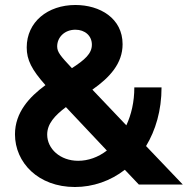

<svg xmlns="http://www.w3.org/2000/svg" viewBox="-20 -739 752 769"><path d="M712 0 565 -154C603 -217 627 -296 627 -389H518C518 -331 506 -280 486 -237L350 -380C420 -429 471 -485 471 -562C471 -666 380 -719 282 -719C171 -719 87 -651 87 -549C87 -499 107 -460 162 -398C98 -351 40 -289 40 -201C40 -88 133 10 280 10C352 10 422 -14 480 -59L536 0ZM282 -620C320 -620 348 -596 348 -560C348 -524 319 -499 268 -466C223 -514 209 -530 209 -553C209 -590 239 -620 282 -620ZM293 -95C221 -95 169 -143 169 -200C169 -243 199 -276 244 -310L408 -136C373 -109 333 -95 293 -95Z"/></svg>

Font: FIGSv2-sans-serif
Style: Bold
Weight: 700
Designer: Matt McInerney, Pablo Impallari, Rodrigo Fuenzalida,Mirko Velimirovic
Foundry: Matt McInerney, Pablo Impallari, Rodrigo Fuenzalida
Version: Version 4.021;hotconv 1.0.109;makeotfexe 2.5.65596